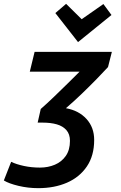

<svg xmlns="http://www.w3.org/2000/svg" viewBox="-48 -794 628 999"><path d="M151 185Q98 185 48 173Q-2 161 -28 145L10 48Q37 61 76.5 69.5Q116 78 160 78Q202 78 237.5 63Q273 48 294.5 17Q316 -14 316 -61Q316 -96 297.5 -117Q279 -138 247.5 -147Q216 -156 174 -156H148L164 -227Q195 -254 232 -289.5Q269 -325 305 -360.5Q341 -396 366 -421H107L132 -524H534L514 -445Q493 -422 457 -385Q421 -348 379 -307.5Q337 -267 295 -231Q362 -219 402 -175Q442 -131 442 -66Q442 16 404 72Q366 128 300.5 156.5Q235 185 151 185ZM358 -575 240 -726 296 -774 377 -694 490 -773 532 -716Z"/></svg>

Font: Ubuntu Sans Mono SemiBold
Style: Italic
Weight: 600
Italic angle: -13.5°
Monospace: yes
Designer: Dalton Maag Ltd
Foundry: Dalton Maag Ltd
Version: Version 1.006